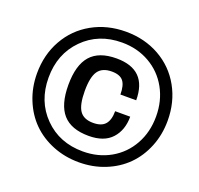

<svg xmlns="http://www.w3.org/2000/svg" viewBox="-124 -834 1020 982"><g transform="rotate(20 386.0 -343.0)"><path d="M44.9 -342.8Q44.9 -444.3 90.6 -525.6Q136.2 -606.9 217.8 -652.6Q299.3 -698.2 400.9 -698.2Q502.4 -698.2 583.7 -652.6Q665 -606.9 710.4 -525.6Q755.9 -444.3 755.9 -342.8Q755.9 -266.6 729.2 -200.7Q702.6 -134.8 655.8 -87.9Q608.9 -41 543 -14.4Q477.1 12.2 400.9 12.2Q324.7 12.2 258.5 -14.4Q192.4 -41 145.5 -87.6Q98.6 -134.3 71.8 -200.4Q44.9 -266.6 44.9 -342.8ZM400.9 -46.9Q484.4 -46.9 551 -84.7Q617.7 -122.6 655.3 -190.2Q692.9 -257.8 692.9 -342.8Q692.9 -427.7 655.3 -495.4Q617.7 -563 551 -601.1Q484.4 -639.2 400.9 -639.2Q273.4 -639.2 190.7 -555.4Q107.9 -471.7 107.9 -342.8Q107.9 -213.9 190.7 -130.4Q273.4 -46.9 400.9 -46.9ZM401.9 -131.8Q306.6 -131.8 261.2 -183.1Q215.8 -234.4 215.8 -341.8Q215.8 -449.7 261.2 -501.5Q306.6 -553.2 401.9 -553.2Q568.8 -553.2 568.8 -386.2H482.9Q482.9 -436.5 464.6 -459.2Q446.3 -481.9 401.9 -481.9Q350.1 -481.9 327.6 -449.5Q305.2 -417 305.2 -342.8V-341.8Q305.2 -266.6 327.1 -234.4Q349.1 -202.1 400.9 -202.1Q446.3 -202.1 466.6 -225.8Q486.8 -249.5 486.8 -296.9H568.8Q568.8 -223.1 527.1 -177.5Q485.4 -131.8 401.9 -131.8Z"/></g></svg>

Font: Archivo
Style: Bold Italic
Weight: 700
Italic angle: -10°
Designer: Hector Gatti
Foundry: Omnibus-Type
Version: Version 2.001